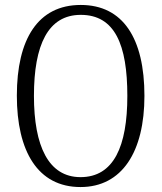

<svg xmlns="http://www.w3.org/2000/svg" viewBox="-20 -745 652 775"><path d="M305 10C473 10 563 -133 563 -358C563 -591 476 -725 306 -725C133 -725 48 -587 48 -359C48 -135 132 10 305 10ZM305 -30C176 -30 117 -155 117 -358C117 -564 174 -685 306 -685C444 -685 494 -564 494 -358C494 -154 439 -30 305 -30Z"/></svg>

Font: Noto Serif Myanmar Condensed Light
Style: Regular
Weight: 300
Width: 3
Designer: Ben Mitchell and the Monotype Design Team
Foundry: Monotype Imaging Inc.
Version: Version 2.106